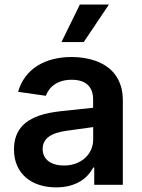

<svg xmlns="http://www.w3.org/2000/svg" viewBox="-20 -799 615 830"><path d="M223 11Q183.9 11 150.6 0.5Q117.2 -9.9 92.7 -30.7Q68.2 -51.5 54.3 -82.2Q40.5 -112.9 40.5 -153.1Q40.5 -183.9 48.5 -207.4Q56.5 -230.8 70.7 -248.2Q84.9 -265.6 104.4 -277.9Q123.9 -290.1 146.8 -298.3Q169.7 -306.5 195.5 -311.3Q221.2 -316.1 247.5 -318.9L382.5 -333.1V-370Q382.5 -410.5 358.8 -432.4Q335.2 -454.2 290.1 -454.2Q266.7 -454.2 248 -448.7Q229.4 -443.2 215.6 -433.6Q201.7 -424 192.5 -411.4Q183.2 -398.8 178.3 -384.9L58.2 -402Q68.9 -439.3 90.2 -467.5Q111.5 -495.7 141.5 -514.6Q171.5 -533.4 209 -543Q246.4 -552.6 289.4 -552.6Q315.3 -552.6 342 -548.7Q368.6 -544.7 393.1 -536Q417.6 -527.3 439.1 -513Q460.6 -498.6 476.6 -477.8Q492.5 -457 501.8 -429Q511 -400.9 511 -365.1V0H387.4V-74.9H383.2Q374.3 -57.9 360.3 -42.3Q346.2 -26.6 326.3 -14.7Q306.5 -2.8 280.7 4.1Q255 11 223 11ZM256.4 -83.5Q285.5 -83.5 308.8 -92.5Q332 -101.6 348.5 -116.8Q365.1 -132.1 373.9 -152.5Q382.8 -172.9 382.8 -195.7V-249.6L264.9 -233.3Q243.3 -230.1 225 -224.4Q206.7 -218.8 193.2 -209.5Q179.7 -200.3 172.1 -187Q164.4 -173.7 164.4 -155.2Q164.4 -137.4 171.2 -124.1Q177.9 -110.8 190.2 -101.7Q202.4 -92.7 219.3 -88.1Q236.2 -83.5 256.4 -83.5ZM342 -617.2H245.7L325.3 -779.5H451Z"/></svg>

Font: Linik Sans SemiBold
Style: Regular
Weight: 600
Designer: Rasmus Andersson (font), Cristiano Sobral (main changes)
Foundry: rsms
Version: Version 3.018;June 1, 2022;FontCreator 14.0.0.2814 64-bit; t